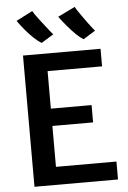

<svg xmlns="http://www.w3.org/2000/svg" viewBox="-64 -1037 723 1083"><g transform="rotate(-5 298.0 -495.5)"><path d="M86.5 0V-743H525.5V-643.5H217V-431H447.5V-333H217V-101.5H559.5V0ZM435 -805Q417 -815.5 394.2 -837.5Q371.5 -859.5 347.5 -887.8Q323.5 -916 303.5 -943.5L400.5 -991Q402.5 -986.5 412.5 -971.2Q422.5 -956 436.8 -936Q451 -916 465.2 -896.5Q479.5 -877 490 -863.5Q500.5 -850 503.5 -847.5ZM198 -805Q179 -815.5 155.5 -837.5Q132 -859.5 108.8 -887Q85.5 -914.5 67.5 -941L160 -988.5Q162 -984 172.2 -969.2Q182.5 -954.5 197.5 -935Q212.5 -915.5 227.5 -896.2Q242.5 -877 253.2 -863.5Q264 -850 267 -847.5Z"/></g></svg>

Font: Merriweather Sans Medium
Style: Regular
Weight: 500
Designer: Eben Sorkin
Foundry: Eben Sorkin
Version: Version 2.001